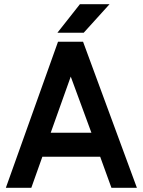

<svg xmlns="http://www.w3.org/2000/svg" viewBox="-20 -901 685 920"><path d="M223 -265 319 -534 418 -265ZM183 -150H460L514 -1H636L378 -701H258L8 -1H130ZM255 -744H381L505 -881H363Z"/></svg>

Font: Unageo
Style: SemiBold
Weight: 600
Designer: Richard Sepsi
Foundry: Richard Sepsi
Version: Version 2.000